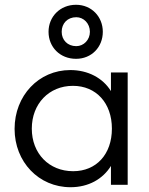

<svg xmlns="http://www.w3.org/2000/svg" viewBox="-20 -773 625 803"><path d="M275 10C350 10 410 -24 444 -79V0H514V-470H444V-392C410 -447 348 -480 274 -480C142 -480 41 -373 41 -234C41 -96 142 10 275 10ZM113 -235C113 -339 185 -414 285 -414C382 -414 448 -342 448 -235C448 -128 383 -57 286 -57C185 -57 113 -131 113 -235ZM183 -640C183 -576 231 -527 298 -527C363 -527 410 -576 410 -640C410 -703 363 -753 298 -753C231 -753 183 -703 183 -640ZM238 -640C238 -675 262 -701 299 -701C330 -701 356 -675 356 -640C356 -606 330 -580 299 -580C262 -580 238 -606 238 -640Z"/></svg>

Font: MV Cash Light
Style: Regular
Weight: 300
Designer: Rodrigo Fuenzalida
Foundry: fragTYPE
Version: Version 1.100;Glyphs 3.1.2 (3151)